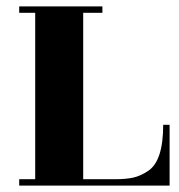

<svg xmlns="http://www.w3.org/2000/svg" viewBox="-20 -580 560 600"><path d="M490 -190H510V0H40V-20H90V-540H40V-560H300V-540H240V-20H340Q374 -20 396.5 -25Q419 -30 443 -46Q490 -77 490 -190Z"/></svg>

Font: Rozha One
Style: Regular
Weight: 400
Designer: Tim Donaldson, Indian Type Foundry
Foundry: Indian Type Foundry
Version: Version 1.301;PS 1.0;hotconv 1.0.78;makeotf.lib2.5.61930; tt